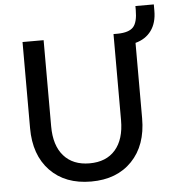

<svg xmlns="http://www.w3.org/2000/svg" viewBox="-58 -903 869 965"><g transform="rotate(-5 377.0 -420.5)"><path d="M186.5 -284.2Q186.5 -187.5 232.9 -134.8Q279.3 -82 363.3 -82Q447.3 -82 493.2 -134.8Q539.1 -187.5 539.1 -284.2V-718.8H561.5Q617.2 -719.7 639.2 -743.7Q661.1 -767.6 661.1 -830.1V-849.6H753.9V-817.4Q753.9 -756.8 725.6 -717.8Q697.3 -678.7 645.5 -665V-284.2Q645.5 -148.4 569.3 -69.3Q493.2 9.8 363.3 9.8Q232.4 9.8 156.2 -69.3Q80.1 -148.4 80.1 -284.2V-718.8H186.5Z"/></g></svg>

Font: Min Sans Medium
Style: Regular
Weight: 500
Designer: Jinseong-Kim, NotoSansCJK, Nunito
Foundry: Jinseong-Kim
Version: Version 1.400;Glyphs 3.1.2 (3151)